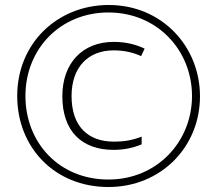

<svg xmlns="http://www.w3.org/2000/svg" viewBox="-20 -742 871 770"><path d="M415 8C624 8 782 -151 782 -356C782 -555 630 -722 416 -722C212 -722 49 -570 49 -357C49 -152 198 8 415 8ZM415 -22C216 -22 82 -171 82 -357C82 -547 223 -692 415 -692C610 -692 750 -541 750 -357C750 -173 609 -22 415 -22ZM435 -141C478 -141 514 -149 548 -163V-194C509 -179 477 -174 437 -174C333 -174 267 -235 267 -357C267 -471 332 -540 436 -540C479 -540 515 -531 546 -517L560 -547C526 -563 487 -574 436 -574C310 -574 230 -488 230 -356C230 -215 309 -141 435 -141Z"/></svg>

Font: Noto Sans Lao UI SemCond ExtLt
Style: Regular
Weight: 200
Width: 4
Designer: Monotype Design Team
Foundry: Monotype Imaging Inc.
Version: Version 2.000